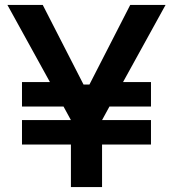

<svg xmlns="http://www.w3.org/2000/svg" viewBox="-20 -757 700 777"><path d="M267 0V-172H69V-271H267L237 -326H69V-425H182L10 -737H153L318 -415H342L507 -737H650L478 -425H591V-326H423L393 -271H591V-172H393V0Z"/></svg>

Font: Tomorrow Medium
Style: Regular
Weight: 500
Designer: Tony de Marco, Monica Rizzolli
Foundry: Just in Type
Version: Version 2.002